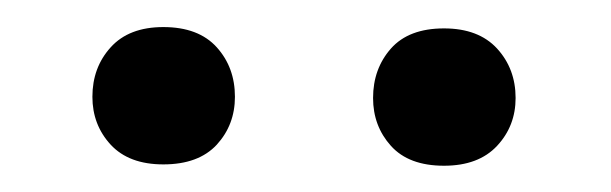

<svg xmlns="http://www.w3.org/2000/svg" viewBox="-20 -742 458 144"><path d="M49.3 -669.4Q49.3 -691.4 63 -706.5Q76.7 -721.7 102.5 -721.7Q128.9 -721.7 142.6 -706.5Q156.2 -691.4 156.2 -669.4Q156.2 -648.4 142.6 -633.5Q128.9 -618.7 102.5 -618.7Q76.7 -618.7 63 -633.5Q49.3 -648.4 49.3 -669.4ZM259.8 -668.5Q259.8 -690.4 273.2 -705.6Q286.6 -720.7 313 -720.7Q338.9 -720.7 352.8 -705.6Q366.7 -690.4 366.7 -668.5Q366.7 -647.5 352.8 -632.6Q338.9 -617.7 313 -617.7Q286.6 -617.7 273.2 -632.6Q259.8 -647.5 259.8 -668.5Z"/></svg>

Font: Roboto21382017
Style: Regular
Weight: 400
Designer: Christian Robertson
Foundry: Google
Version: Version 2.138; 2017